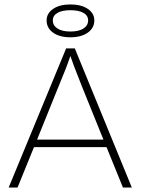

<svg xmlns="http://www.w3.org/2000/svg" viewBox="-20 -845 634 865"><path d="M59 0H19L278 -627H317L574 0H534L460 -182H133ZM297 -593Q288 -566 276.5 -536Q265 -506 244 -456L147 -216H446L349 -456Q327 -511 314 -545.5Q301 -580 297 -593ZM405 -753Q405 -719 375.5 -698Q346 -677 297 -677Q248 -677 219 -698Q190 -719 190 -753Q190 -785 219.5 -805Q249 -825 297 -825Q346 -825 375.5 -805Q405 -785 405 -753ZM218 -753Q218 -730 239 -716.5Q260 -703 297 -703Q335 -703 356 -716.5Q377 -730 377 -753Q377 -775 356 -787Q335 -799 297 -799Q260 -799 239 -787Q218 -775 218 -753Z"/></svg>

Font: Blinker ExtraLight
Style: Regular
Weight: 200
Designer: Juergen Huber
Foundry: supertype
Version: Version 1.017;hotconv 1.0.117;makeotfexe 2.5.65602